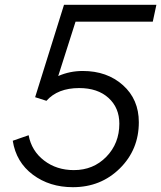

<svg xmlns="http://www.w3.org/2000/svg" viewBox="-20 -766 670 798"><path d="M615 -676H294L222 -450Q270 -471 324 -471Q425 -471 491 -412Q557 -353 557 -258Q557 -144 478 -66Q399 12 283 12Q186 12 116.5 -40Q47 -92 33 -181L99 -204Q111 -139 163 -99Q215 -59 287 -59Q368 -59 422 -114.5Q476 -170 476 -252Q476 -318 431 -359Q386 -400 309 -400Q220 -400 173 -347L126 -362L246 -746H630Z"/></svg>

Font: Plus Jakarta Display Light
Style: Italic
Weight: 300
Italic angle: -12°
Designer: Gumpita Rahayu
Foundry: Tokotype Studio
Version: Version 1.000;hotconv 1.0.109;makeotfexe 2.5.65596